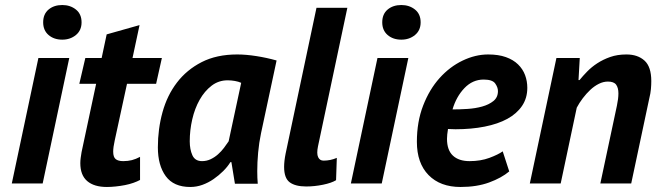

<svg xmlns="http://www.w3.org/2000/svg" viewBox="-20 -731 2634 765"><path d="M133 -500H256L150 0H27ZM152 -642Q152 -675 173.5 -693Q195 -711 228 -711Q260 -711 282.5 -693Q305 -675 305 -642Q305 -610 282.5 -591.5Q260 -573 228 -573Q195 -573 173.5 -591.5Q152 -610 152 -642Z M320 -500H385L405 -594L536 -631L508 -500H625L602 -397H486L437 -171Q431 -144 431 -127Q431 -105 441 -97Q451 -89 471 -89Q490 -89 505.5 -93Q521 -97 538 -106V-14Q527 -8 511.5 -2.5Q496 3 478 6.5Q460 10 441 12Q422 14 406 14Q355 14 327.5 -9.5Q300 -33 300 -81Q300 -91 301.5 -102Q303 -113 305 -125L363 -397H296Z M1020 -200Q1012 -162 1008.5 -123Q1005 -84 1005 -49Q1005 -35 1005.5 -22.5Q1006 -10 1007 1H916L902 -85H898Q887 -67 869.5 -49.5Q852 -32 831 -17.5Q810 -3 786.5 5.5Q763 14 738 14Q672 14 640.5 -29Q609 -72 609 -144Q609 -217 627.5 -284Q646 -351 685 -402Q724 -453 783.5 -483.5Q843 -514 925 -514Q960 -514 1001.5 -507.5Q1043 -501 1082 -490ZM785 -89Q803 -89 819 -96.5Q835 -104 848.5 -116Q862 -128 872.5 -142Q883 -156 891 -168L941 -401Q930 -406 915.5 -408.5Q901 -411 887 -411Q851 -411 823 -389.5Q795 -368 775.5 -333.5Q756 -299 746 -255.5Q736 -212 736 -168Q736 -136 746.5 -112.5Q757 -89 785 -89Z M1247 -148Q1241 -119 1247.5 -105Q1254 -91 1269 -91Q1297 -91 1322 -102L1319 -13Q1301 -2 1267 5Q1233 12 1200 12Q1157 12 1134.5 -4.5Q1112 -21 1112 -66Q1112 -89 1118 -119L1241 -700H1364Z M1484 -500H1607L1501 0H1378ZM1503 -642Q1503 -675 1524.5 -693Q1546 -711 1579 -711Q1611 -711 1633.5 -693Q1656 -675 1656 -642Q1656 -610 1633.5 -591.5Q1611 -573 1579 -573Q1546 -573 1524.5 -591.5Q1503 -610 1503 -642Z M2009 -48Q1978 -22 1929 -4Q1880 14 1815 14Q1734 14 1687.5 -33.5Q1641 -81 1641 -166Q1641 -246 1666 -310.5Q1691 -375 1731.5 -420Q1772 -465 1823 -489.5Q1874 -514 1925 -514Q1966 -514 1995.5 -503.5Q2025 -493 2044 -474.5Q2063 -456 2072 -432Q2081 -408 2081 -381Q2081 -340 2060 -309Q2039 -278 2001.5 -257.5Q1964 -237 1911 -226.5Q1858 -216 1795 -216Q1787 -216 1780 -216.5Q1773 -217 1765 -217Q1763 -205 1762 -195.5Q1761 -186 1761 -178Q1761 -133 1784.5 -111Q1808 -89 1851 -89Q1895 -89 1930 -102Q1965 -115 1983 -128ZM1783 -295Q1811 -295 1842.5 -297Q1874 -299 1901 -306.5Q1928 -314 1946 -328.5Q1964 -343 1964 -368Q1964 -383 1953 -398.5Q1942 -414 1907 -414Q1863 -414 1830.5 -380Q1798 -346 1783 -295Z M2372 0 2438 -310Q2444 -338 2444 -359Q2444 -381 2435 -393.5Q2426 -406 2402 -406Q2384 -406 2366 -397Q2348 -388 2332 -373Q2316 -358 2302 -339.5Q2288 -321 2278 -302L2214 0H2091L2197 -500H2290L2285 -412H2289Q2302 -428 2319.5 -446Q2337 -464 2360 -479Q2383 -494 2411.5 -504Q2440 -514 2476 -514Q2521 -514 2548 -489.5Q2575 -465 2575 -408Q2575 -393 2573.5 -376Q2572 -359 2567 -339L2495 0Z"/></svg>

Font: PT Sans
Style: Bold Italic
Weight: 700
Italic angle: -12°
Designer: A.Korolkova, O.Umpeleva, V.Yefimov
Foundry: ParaType Ltd
Version: Version 2.003W OFL